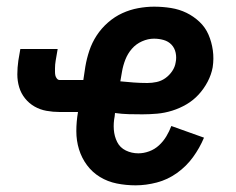

<svg xmlns="http://www.w3.org/2000/svg" viewBox="-20 -548 707 576"><path d="M387 8Q358 8 330.5 2.5Q303 -3 280 -17Q257 -31 241 -52.5Q225 -74 217 -100Q209 -126 209 -154.5Q209 -183 214 -212H159Q139 -212 119.5 -215.5Q100 -219 83.5 -228.5Q67 -238 55 -253Q43 -268 37.5 -286.5Q32 -305 32 -325Q32 -345 35 -366L41 -401H153L147 -366Q146 -360 145.5 -354.5Q145 -349 145 -343.5Q145 -338 145 -332.5Q145 -327 146 -322Q147 -317 150.5 -312.5Q154 -308 159 -308H230L236 -348Q240 -372 248 -396Q256 -420 270 -441.5Q284 -463 304 -480.5Q324 -498 347 -508.5Q370 -519 394.5 -523.5Q419 -528 442 -528Q468 -528 493 -524Q518 -520 539.5 -509.5Q561 -499 578.5 -482.5Q596 -466 605.5 -444Q615 -422 618.5 -397Q622 -372 618 -346Q614 -324 603 -303Q592 -282 576 -264.5Q560 -247 539.5 -235Q519 -223 496.5 -216Q474 -209 451.5 -207Q429 -205 407 -205Q387 -205 366.5 -205.5Q346 -206 325 -209L324 -199Q320 -179 321.5 -159Q323 -139 331.5 -122Q340 -105 357.5 -96.5Q375 -88 395 -88Q411 -88 427.5 -94Q444 -100 457 -112Q470 -124 479 -139Q488 -154 494 -170L592 -135Q579 -104 559 -76.5Q539 -49 511 -29Q483 -9 450.5 -0.5Q418 8 387 8ZM422 -299Q436 -299 450 -302Q464 -305 476 -313.5Q488 -322 496.5 -334.5Q505 -347 507 -361Q510 -375 507 -389.5Q504 -404 494.5 -414Q485 -424 471 -428Q457 -432 442 -432Q424 -432 406 -424Q388 -416 375.5 -401.5Q363 -387 356 -369Q349 -351 346 -333L341 -304Q361 -302 381 -300.5Q401 -299 422 -299Z"/></svg>

Font: Iosevka Custom
Style: Bold Italic
Weight: 700
Italic angle: -9°
Designer: Belleve Invis
Foundry: Belleve Invis
Version: Version 30.3.1; ttfautohint (v1.8.3)